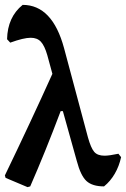

<svg xmlns="http://www.w3.org/2000/svg" viewBox="-23 -758 517 788"><path d="M474 -113Q466 -76 448 -45Q430 -14 404 7Q356 7 332 -15Q308 -37 292 -98L235 -302H226Q164 -137 101 7L90 10L0 -28L-3 -38Q105 -262 192 -455L171 -532Q160 -570 145 -586.5Q130 -603 103 -603Q74 -603 19 -583L6 -597Q8 -688 70 -738Q192 -738 240 -560L338 -194Q350 -151 363.5 -135Q377 -119 406 -119Q425 -119 463 -127Z"/></svg>

Font: Alegreya
Style: Bold
Weight: 700
Designer: Juan Pablo del Peral
Foundry: Huerta Tipografica
Version: Version 2.008; ttfautohint (v1.8)